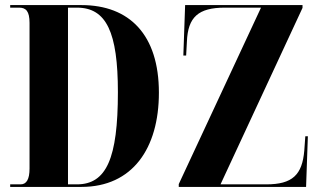

<svg xmlns="http://www.w3.org/2000/svg" viewBox="-20 -734 1267 754"><path d="M20 0H300C500 0 604 -151 604 -370C604 -597 489 -714 300 -714H20V-704H55C82 -704 96 -690 96 -644V-72C96 -30 84 -10 61 -10H20ZM682 0H1182L1189 -199H1179L1175 -143C1167 -47 1128 -10 1026 -10H846L1168 -703V-714H707L700 -516H711L714 -571C718 -667 759 -704 863 -704H1005L682 -11ZM282 -10H247V-704H282C398 -704 443 -607 443 -372C443 -112 398 -10 282 -10Z"/></svg>

Font: Noto Serif Display ExtraCondensed ExtraBold
Style: Regular
Weight: 800
Width: 2
Designer: Monotype Design Team
Foundry: Monotype Imaging Inc.
Version: Version 2.009